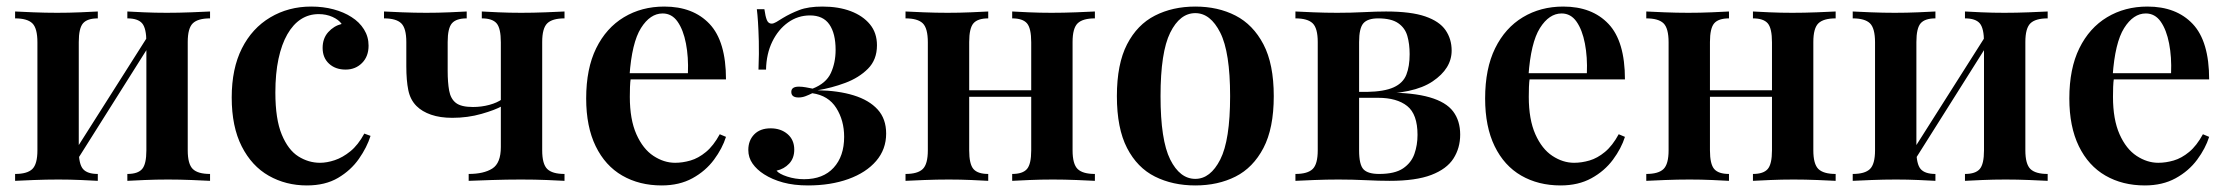

<svg xmlns="http://www.w3.org/2000/svg" viewBox="-20 -551 6790 585"><path d="M620 -516V-495Q583 -495 567.5 -480Q552 -465 552 -423V-93Q552 -51 567.5 -36Q583 -21 620 -21V0Q602 -1 564.5 -2.5Q527 -4 492 -4Q455 -4 420.5 -2.5Q386 -1 368 0V-21Q400 -21 413 -36Q426 -51 426 -93V-422Q426 -465 413 -480Q400 -495 368 -495V-516Q385 -515 418.5 -513.5Q452 -512 488 -512Q524 -512 562.5 -513.5Q601 -515 620 -516ZM278 -516V-495Q246 -495 233 -480Q220 -465 220 -423V-93Q220 -51 233 -36Q246 -21 278 -21V0Q261 -1 227 -2.5Q193 -4 158 -4Q121 -4 83 -2.5Q45 -1 26 0V-21Q63 -21 78.5 -36Q94 -51 94 -93V-422Q94 -465 78.5 -480Q63 -495 26 -495V-516Q44 -515 81.5 -513.5Q119 -512 154 -512Q190 -512 225 -513.5Q260 -515 278 -516ZM437 -451 453 -441 204 -46 187 -57Z M928 -531Q965 -531 996.5 -522.5Q1028 -514 1051 -499Q1075 -484 1089 -461.5Q1103 -439 1103 -412Q1103 -379 1083 -359Q1063 -339 1033 -339Q1002 -339 982.5 -357Q963 -375 963 -405Q963 -434 980 -453Q997 -472 1021 -478Q1012 -491 993 -499.5Q974 -508 951 -508Q921 -508 897 -492.5Q873 -477 855.5 -446.5Q838 -416 828.5 -371.5Q819 -327 819 -269Q819 -188 838.5 -141Q858 -94 889 -74.5Q920 -55 955 -55Q976 -55 1000 -63Q1024 -71 1047.5 -90Q1071 -109 1090 -144L1109 -137Q1098 -102 1073.5 -67Q1049 -32 1010 -9Q971 14 915 14Q851 14 799 -15.5Q747 -45 716.5 -105Q686 -165 686 -254Q686 -342 717 -403.5Q748 -465 803.5 -498Q859 -531 928 -531Z M1700 -516V-495Q1663 -495 1647.5 -480Q1632 -465 1632 -423V-93Q1632 -51 1647.5 -36Q1663 -21 1700 -21V0Q1682 -1 1646.5 -2.5Q1611 -4 1567 -4Q1524 -4 1478.5 -2.5Q1433 -1 1408 0V-21Q1454 -21 1480 -37.5Q1506 -54 1506 -103V-422Q1506 -465 1493 -480Q1480 -495 1448 -495V-516Q1465 -515 1498.5 -513.5Q1532 -512 1568 -512Q1604 -512 1642.5 -513.5Q1681 -515 1700 -516ZM1402 -516V-495Q1370 -495 1357 -480Q1344 -465 1344 -423V-335Q1344 -300 1348.5 -275Q1353 -250 1369 -237.5Q1385 -225 1421 -225Q1447 -225 1471 -231.5Q1495 -238 1510 -249V-228Q1489 -216 1447 -204Q1405 -192 1358 -192Q1321 -192 1293.5 -201.5Q1266 -211 1249 -228Q1230 -247 1224 -276.5Q1218 -306 1218 -349V-423Q1218 -465 1202.5 -480Q1187 -495 1150 -495V-516Q1168 -515 1205.5 -513.5Q1243 -512 1279 -512Q1315 -512 1349.5 -513.5Q1384 -515 1402 -516Z M2004 -531Q2092 -531 2142 -478Q2192 -425 2192 -309H1855L1854 -328H2076Q2078 -377 2070 -418.5Q2062 -460 2044.5 -485Q2027 -510 1999 -510Q1961 -510 1933 -465.5Q1905 -421 1898 -320L1902 -314Q1900 -301 1899.5 -286Q1899 -271 1899 -256Q1899 -187 1919 -142Q1939 -97 1971 -76Q2003 -55 2037 -55Q2060 -55 2084 -62Q2108 -69 2131 -88Q2154 -107 2173 -142L2192 -134Q2181 -99 2155.5 -64.5Q2130 -30 2090 -8Q2050 14 1996 14Q1928 14 1876 -16Q1824 -46 1795 -105.5Q1766 -165 1766 -251Q1766 -342 1796.5 -404Q1827 -466 1881 -498.5Q1935 -531 2004 -531Z M2486 -531Q2535 -531 2572 -517Q2609 -503 2630.5 -477Q2652 -451 2652 -413Q2652 -369 2624.5 -341.5Q2597 -314 2555.5 -298.5Q2514 -283 2471 -276Q2534 -275 2581 -260.5Q2628 -246 2654 -217.5Q2680 -189 2680 -144Q2680 -96 2649.5 -60.5Q2619 -25 2565 -5.5Q2511 14 2442 14Q2399 14 2366 5Q2333 -4 2308 -20Q2286 -34 2273 -52.5Q2260 -71 2260 -94Q2260 -123 2278 -141.5Q2296 -160 2328 -160Q2359 -160 2379.5 -142.5Q2400 -125 2400 -95Q2400 -69 2384.5 -52.5Q2369 -36 2346 -31Q2354 -21 2378.5 -13Q2403 -5 2430 -5Q2488 -5 2520 -40Q2552 -75 2552 -134Q2552 -184 2528 -222Q2504 -260 2455 -267Q2445 -262 2434.5 -258Q2424 -254 2413 -254Q2391 -254 2391 -271Q2391 -287 2414 -287Q2424 -287 2435 -285Q2446 -283 2456 -281Q2497 -297 2511.5 -328.5Q2526 -360 2526 -399Q2526 -449 2507 -476.5Q2488 -504 2448 -504Q2411 -504 2381 -482.5Q2351 -461 2333 -424Q2315 -387 2314 -339H2291Q2293 -390 2292 -425.5Q2291 -461 2289.5 -484Q2288 -507 2286 -523H2309Q2312 -501 2316.5 -490Q2321 -479 2331 -479Q2337 -479 2345.5 -484Q2354 -489 2365 -496Q2388 -510 2415.5 -520.5Q2443 -531 2486 -531Z M3316 -516V-495Q3279 -495 3263.5 -480Q3248 -465 3248 -423V-93Q3248 -51 3263.5 -36Q3279 -21 3316 -21V0Q3298 -1 3260.5 -2.5Q3223 -4 3188 -4Q3151 -4 3116.5 -2.5Q3082 -1 3064 0V-21Q3096 -21 3109 -36Q3122 -51 3122 -93V-422Q3122 -465 3109 -480Q3096 -495 3064 -495V-516Q3081 -515 3114.5 -513.5Q3148 -512 3184 -512Q3220 -512 3258.5 -513.5Q3297 -515 3316 -516ZM2991 -516V-495Q2959 -495 2946 -480Q2933 -465 2933 -423V-93Q2933 -51 2946 -36Q2959 -21 2991 -21V0Q2974 -1 2940 -2.5Q2906 -4 2871 -4Q2834 -4 2796 -2.5Q2758 -1 2739 0V-21Q2776 -21 2791.5 -36Q2807 -51 2807 -93V-422Q2807 -465 2791.5 -480Q2776 -495 2739 -495V-516Q2757 -515 2794.5 -513.5Q2832 -512 2867 -512Q2903 -512 2938 -513.5Q2973 -515 2991 -516ZM3166 -276V-256H2884V-276Z M3622 -531Q3691 -531 3744.5 -503.5Q3798 -476 3829.5 -416Q3861 -356 3861 -258Q3861 -160 3829.5 -100Q3798 -40 3744.5 -13Q3691 14 3622 14Q3553 14 3499 -13Q3445 -40 3414 -100Q3383 -160 3383 -258Q3383 -356 3414 -416Q3445 -476 3499 -503.5Q3553 -531 3622 -531ZM3622 -511Q3575 -511 3545.5 -451.5Q3516 -392 3516 -258Q3516 -124 3545.5 -65Q3575 -6 3622 -6Q3668 -6 3698 -65Q3728 -124 3728 -258Q3728 -392 3698 -451.5Q3668 -511 3622 -511Z M4203 -516Q4279 -516 4322.5 -501Q4366 -486 4384.5 -459Q4403 -432 4403 -397Q4403 -342 4345 -303Q4287 -264 4168 -265Q4168 -265 4162.5 -266.5Q4157 -268 4151 -269.5Q4145 -271 4145 -271Q4198 -272 4226.5 -285Q4255 -298 4265 -323.5Q4275 -349 4275 -386Q4275 -417 4268 -441.5Q4261 -466 4240 -480.5Q4219 -495 4179 -495Q4147 -495 4134 -480Q4121 -465 4121 -423V-93Q4121 -49 4134.5 -35Q4148 -21 4182 -21Q4230 -21 4255 -38Q4280 -55 4289.5 -82Q4299 -109 4299 -140Q4299 -203 4267.5 -228Q4236 -253 4179 -253H4051Q4051 -253 4051 -262Q4051 -271 4051 -271H4188L4203 -269Q4286 -269 4336 -254.5Q4386 -240 4407.5 -211.5Q4429 -183 4429 -141Q4429 -100 4408.5 -68Q4388 -36 4341 -18Q4294 0 4214 0Q4182 0 4141.5 -2Q4101 -4 4058 -4Q4022 -4 3984 -2.5Q3946 -1 3927 0V-21Q3964 -21 3979.5 -36Q3995 -51 3995 -93V-423Q3995 -465 3979.5 -480Q3964 -495 3927 -495V-516Q3945 -515 3982 -513.5Q4019 -512 4054 -512Q4096 -512 4135 -514Q4174 -516 4203 -516Z M4743 -531Q4831 -531 4881 -478Q4931 -425 4931 -309H4594L4593 -328H4815Q4817 -377 4809 -418.5Q4801 -460 4783.5 -485Q4766 -510 4738 -510Q4700 -510 4672 -465.5Q4644 -421 4637 -320L4641 -314Q4639 -301 4638.5 -286Q4638 -271 4638 -256Q4638 -187 4658 -142Q4678 -97 4710 -76Q4742 -55 4776 -55Q4799 -55 4823 -62Q4847 -69 4870 -88Q4893 -107 4912 -142L4931 -134Q4920 -99 4894.5 -64.5Q4869 -30 4829 -8Q4789 14 4735 14Q4667 14 4615 -16Q4563 -46 4534 -105.5Q4505 -165 4505 -251Q4505 -342 4535.5 -404Q4566 -466 4620 -498.5Q4674 -531 4743 -531Z M5573 -516V-495Q5536 -495 5520.5 -480Q5505 -465 5505 -423V-93Q5505 -51 5520.5 -36Q5536 -21 5573 -21V0Q5555 -1 5517.5 -2.5Q5480 -4 5445 -4Q5408 -4 5373.5 -2.5Q5339 -1 5321 0V-21Q5353 -21 5366 -36Q5379 -51 5379 -93V-422Q5379 -465 5366 -480Q5353 -495 5321 -495V-516Q5338 -515 5371.5 -513.5Q5405 -512 5441 -512Q5477 -512 5515.5 -513.5Q5554 -515 5573 -516ZM5248 -516V-495Q5216 -495 5203 -480Q5190 -465 5190 -423V-93Q5190 -51 5203 -36Q5216 -21 5248 -21V0Q5231 -1 5197 -2.5Q5163 -4 5128 -4Q5091 -4 5053 -2.5Q5015 -1 4996 0V-21Q5033 -21 5048.5 -36Q5064 -51 5064 -93V-422Q5064 -465 5048.5 -480Q5033 -495 4996 -495V-516Q5014 -515 5051.5 -513.5Q5089 -512 5124 -512Q5160 -512 5195 -513.5Q5230 -515 5248 -516ZM5423 -276V-256H5141V-276Z M6219 -516V-495Q6182 -495 6166.5 -480Q6151 -465 6151 -423V-93Q6151 -51 6166.5 -36Q6182 -21 6219 -21V0Q6201 -1 6163.5 -2.5Q6126 -4 6091 -4Q6054 -4 6019.5 -2.5Q5985 -1 5967 0V-21Q5999 -21 6012 -36Q6025 -51 6025 -93V-422Q6025 -465 6012 -480Q5999 -495 5967 -495V-516Q5984 -515 6017.5 -513.5Q6051 -512 6087 -512Q6123 -512 6161.5 -513.5Q6200 -515 6219 -516ZM5877 -516V-495Q5845 -495 5832 -480Q5819 -465 5819 -423V-93Q5819 -51 5832 -36Q5845 -21 5877 -21V0Q5860 -1 5826 -2.5Q5792 -4 5757 -4Q5720 -4 5682 -2.5Q5644 -1 5625 0V-21Q5662 -21 5677.5 -36Q5693 -51 5693 -93V-422Q5693 -465 5677.5 -480Q5662 -495 5625 -495V-516Q5643 -515 5680.5 -513.5Q5718 -512 5753 -512Q5789 -512 5824 -513.5Q5859 -515 5877 -516ZM6036 -451 6052 -441 5803 -46 5786 -57Z M6523 -531Q6611 -531 6661 -478Q6711 -425 6711 -309H6374L6373 -328H6595Q6597 -377 6589 -418.5Q6581 -460 6563.5 -485Q6546 -510 6518 -510Q6480 -510 6452 -465.5Q6424 -421 6417 -320L6421 -314Q6419 -301 6418.5 -286Q6418 -271 6418 -256Q6418 -187 6438 -142Q6458 -97 6490 -76Q6522 -55 6556 -55Q6579 -55 6603 -62Q6627 -69 6650 -88Q6673 -107 6692 -142L6711 -134Q6700 -99 6674.5 -64.5Q6649 -30 6609 -8Q6569 14 6515 14Q6447 14 6395 -16Q6343 -46 6314 -105.5Q6285 -165 6285 -251Q6285 -342 6315.5 -404Q6346 -466 6400 -498.5Q6454 -531 6523 -531Z"/></svg>

Font: Playfair Display SemiBold
Style: Regular
Weight: 600
Designer: Claus Eggers Sørensen
Foundry: Claus Eggers Sørensen
Version: Version 1.203